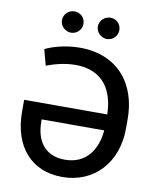

<svg xmlns="http://www.w3.org/2000/svg" viewBox="-100 -1013 897 1100"><g transform="rotate(10 348.5 -463.5)"><path d="M310.4 -737.2C212.4 -737.2 135.3 -707 110.1 -693.5L134.6 -601.6C175.1 -617.2 238.3 -635.7 303.3 -635.7C467 -635.7 528.1 -521.3 530.2 -387.8H46.9V-319.6C46.9 -116.5 157.3 9.9 337.7 9.9C523.4 9.9 650.6 -128.9 650.2 -327.8V-381C650.6 -584.2 533 -737.2 310.4 -737.2ZM165.5 -279.5V-294.7H529.1C519.2 -177.9 456.7 -90.2 335.6 -90.2C218 -90.2 165.8 -171.9 165.5 -279.5ZM180.8 -874.6C180.8 -841.6 210.2 -812.9 243.6 -812.9C279.1 -812.9 306.1 -841.6 306.1 -874.6C306.1 -909.8 279.1 -936.8 243.6 -936.8C210.2 -936.8 180.8 -909.8 180.8 -874.6ZM389.6 -874.6C389.6 -841.6 419 -812.9 452.4 -812.9C487.9 -812.9 514.9 -841.6 514.9 -874.6C514.9 -909.8 487.9 -936.8 452.4 -936.8C419 -936.8 389.6 -909.8 389.6 -874.6Z"/></g></svg>

Font: Margiela Sans Medium
Style: Regular
Weight: 500
Designer: Stefan Endress, Andreas Faust
Version: Version 1.100;FEAKit 1.0